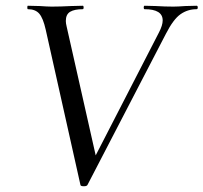

<svg xmlns="http://www.w3.org/2000/svg" viewBox="-20 -645 708 668"><path d="M77 -613Q75 -613 75 -619Q75 -625 77 -625L118 -624Q146 -622 160 -622Q190 -622 228 -624L268 -625Q271 -625 271 -619Q271 -613 268 -613Q239 -613 224 -604Q209 -595 209 -572Q209 -564 212 -552L318 -82L270 -21L533 -532Q546 -557 546 -574Q546 -613 483 -613Q480 -613 480 -619Q480 -625 483 -625L522 -624Q554 -622 583 -622Q599 -622 625 -624L664 -625Q668 -625 668 -619Q668 -613 664 -613Q633 -613 608 -595.5Q583 -578 557 -527L284 -1Q281 3 272 3Q261 3 260 -1L139 -542Q130 -582 116.5 -597.5Q103 -613 77 -613Z"/></svg>

Font: Cormorant Infant Medium
Style: Italic
Weight: 500
Italic angle: -10°
Designer: Christian Thalmann (Catharsis Fonts)
Foundry: Catharsis Fonts
Version: Version 4.000